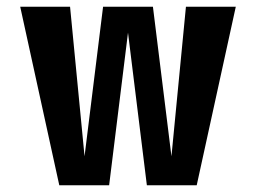

<svg xmlns="http://www.w3.org/2000/svg" viewBox="-20 -550 760 570"><path d="M156 0H304L360 -453L416 0H564L680 -530H532L489 -86L434 -530H286L231 -86L188 -530H40Z"/></svg>

Font: Iosevka Sparkle Heavy
Style: Regular
Weight: 900
Designer: Belleve Invis
Foundry: Belleve Invis
Version: Version 4.5.0; ttfautohint (v1.8.3)